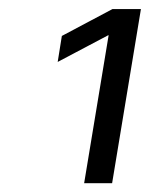

<svg xmlns="http://www.w3.org/2000/svg" viewBox="-20 -841 335 429"><path d="M294.9 -820.8 230.5 -431.6H168L222.7 -762.2H221.7L108.9 -702.6L118.2 -760.7L231.4 -820.8Z"/></svg>

Font: Inter 28pt Light
Style: Italic
Weight: 300
Italic angle: -9.3988°
Designer: Rasmus Andersson
Foundry: rsms
Version: Version 4.001;git-66647c0bb